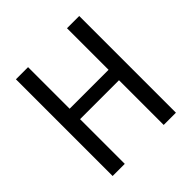

<svg xmlns="http://www.w3.org/2000/svg" viewBox="-189 -854 998 998"><g transform="rotate(-45 310.0 -355.5)"><path d="M542 0H452.1V-328.6H166V0H76.7V-710.9H166V-405.3H452.1V-710.9H542Z"/></g></svg>

Font: MAUL Condensed
Style: Condensed Regular
Weight: 400
Designer: MAUL
Version: Version 1.0; 2020; ttfautohint (v1.8.3)